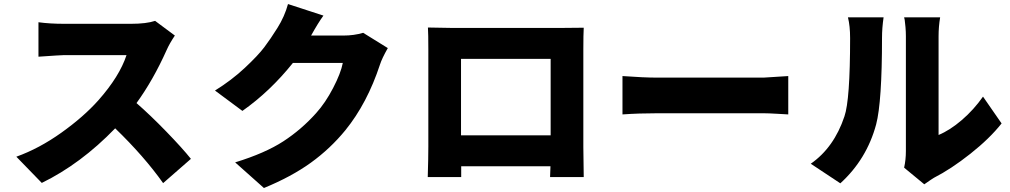

<svg xmlns="http://www.w3.org/2000/svg" viewBox="-20 -860 5040 958"><path d="M753.9 -755.9 852.5 -682.6Q826.2 -643.6 811.5 -610.4Q744.1 -460 661.1 -345.7Q730.5 -285.2 810.1 -203.1Q889.6 -121.1 932.6 -67.4L793.9 53.7Q699.2 -80.1 554.7 -219.7Q382.8 -42 188.5 52.7L61.5 -78.1Q175.8 -119.1 286.6 -198.2Q397.5 -277.3 470.7 -359.4Q576.2 -478.5 611.3 -585H299.8Q285.2 -585 171.9 -577.1V-749Q228.5 -741.2 299.8 -741.2H633.8Q710 -741.2 753.9 -755.9Z M1792 -696.3 1915 -620.1Q1885.7 -568.4 1876 -538.1Q1812.5 -344.7 1703.1 -210Q1627.9 -118.2 1531.2 -48.3Q1434.6 21.5 1296.9 78.1L1153.3 -49.8Q1302.7 -95.7 1393.6 -154.8Q1484.4 -213.9 1557.6 -295.9Q1603.5 -346.7 1642.1 -420.9Q1680.7 -495.1 1690.4 -545.9H1441.4Q1327.1 -403.3 1189.5 -306.6L1052.7 -408.2Q1134.8 -459 1201.2 -521Q1267.6 -583 1298.8 -624.5Q1330.1 -666 1364.3 -720.7Q1400.4 -778.3 1417 -839.8L1593.8 -782.2Q1567.4 -746.1 1532.2 -682.6H1693.4Q1746.1 -682.6 1792 -696.3Z M2727.5 -566.4H2280.3V-184.6H2727.5ZM2890.6 -614.3V-126L2892.6 23.4H2724.6L2726.6 -30.3H2281.2V23.4H2114.3Q2117.2 -73.2 2117.2 -127.9V-614.3Q2117.2 -691.4 2115.2 -722.7Q2197.3 -720.7 2230.5 -720.7H2788.1Q2852.5 -720.7 2892.6 -721.7Q2890.6 -688.5 2890.6 -614.3Z M3085.9 -289.1V-480.5Q3192.4 -472.7 3258.8 -472.7H3790Q3795.9 -472.7 3913.1 -480.5V-289.1Q3910.2 -289.1 3862.3 -292Q3814.5 -294.9 3790 -294.9H3258.8Q3168 -294.9 3085.9 -289.1Z M4172.9 54.7 4025.4 -43Q4141.6 -124 4193.4 -279.3Q4221.7 -361.3 4221.7 -669.9Q4221.7 -730.5 4210.9 -773.4H4388.7Q4380.9 -719.7 4380.9 -671.9Q4380.9 -350.6 4351.6 -239.3Q4304.7 -65.4 4172.9 54.7ZM4591.8 59.6 4491.2 -23.4Q4500 -62.5 4500 -106.4V-679.7Q4500 -701.2 4498 -724.6Q4496.1 -748 4494.1 -760.7L4491.2 -773.4H4670.9Q4663.1 -727.5 4663.1 -678.7V-186.5Q4719.7 -210 4779.3 -261.2Q4838.9 -312.5 4884.8 -377.9L4977.5 -244.1Q4918 -168.9 4821.8 -92.8Q4725.6 -16.6 4639.6 27.3Q4630.9 32.2 4591.8 59.6Z"/></svg>

Font: GenEi Gothic M Heavy
Style: Regular
Weight: 800
Designer: o_tamon (Modified); [Source Han Sans]
Ryoko NISHIZUKA  (kana & ideographs); Paul D. Hunt (Latin, Greek & Cyrillic); Wenl
Version: Version 1.1a;Original Version 1.004